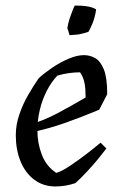

<svg xmlns="http://www.w3.org/2000/svg" viewBox="-20 -661 438 693"><path d="M180 12Q136 12 103.5 -12.5Q71 -37 54 -79Q37 -121 37 -173Q37 -210 49.5 -247Q62 -284 81.5 -318Q101 -352 120 -379Q141 -398 169 -417Q197 -436 227.5 -449Q258 -462 283 -462Q305 -462 324 -451Q343 -440 355 -410Q367 -380 367 -321L338 -265Q271 -237 212.5 -216.5Q154 -196 87 -182L85 -210Q140 -227 187 -252Q234 -277 289 -309Q289 -324 288 -339.5Q287 -355 283 -370Q279 -385 269 -400Q249 -400 228 -397Q207 -394 187 -388Q165 -365 148.5 -332.5Q132 -300 123.5 -263.5Q115 -227 115 -191Q115 -144 131 -102.5Q147 -61 183 -37Q202 -42 232 -62Q262 -82 292.5 -105.5Q323 -129 343 -146L364 -125Q352 -109 333.5 -86.5Q315 -64 293.5 -41Q272 -18 252 0Q234 6 216 9Q198 12 180 12ZM231 -534Q230 -538 228.5 -542.5Q227 -547 226 -551Q225 -555 223 -559Q226 -578 231.5 -594.5Q237 -611 242 -623.5Q247 -636 250 -641Q273 -641 288.5 -639Q304 -637 313.5 -633.5Q323 -630 327 -627Q323 -598 313 -574.5Q303 -551 299 -546Q296 -545 291 -543.5Q286 -542 278 -540Q268 -537 256.5 -536Q245 -535 231 -534Z"/></svg>

Font: Labrada
Style: Italic
Weight: 400
Italic angle: -7°
Designer: Mercedes Jáuregui
Foundry: Omnibus-Type Team
Version: Version 1.000